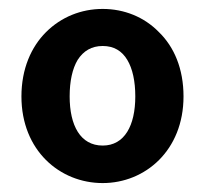

<svg xmlns="http://www.w3.org/2000/svg" viewBox="-20 -832 460 430"><path d="M83 -760C50 -727 28 -678 28 -616C28 -495 114 -422 210 -422C305 -422 391 -495 391 -616C391 -678 370 -727 336 -760C303 -794 258 -812 210 -812C162 -812 117 -794 83 -760ZM265 -698C277 -678 283 -650 283 -616C283 -551 259 -506 210 -506C160 -506 136 -551 136 -616C136 -650 142 -678 154 -698C167 -718 185 -729 210 -729C235 -729 253 -718 265 -698Z"/></svg>

Font: GenSekiGothic2 TW B
Style: Regular
Weight: 700
Version: Version 2.100;PS 2.1;hotconv 16.6.51;makeotf.lib2.5.65220 DE